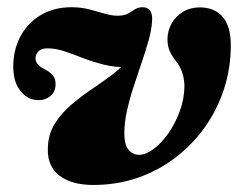

<svg xmlns="http://www.w3.org/2000/svg" viewBox="-20 -499 672 532"><path d="M619.5 -373.5Q619.5 -310.5 600.8 -252.8Q582 -195 547.8 -146.8Q513.5 -98.5 466 -62.2Q418.5 -26 361 -6.2Q303.5 13.5 238.5 13.5Q179.5 13.5 145.8 -11.5Q112 -36.5 112.5 -84.5Q112.5 -124.5 131 -154.8Q149.5 -185 178 -209.2Q206.5 -233.5 237.5 -254.2Q268.5 -275 295 -295.2Q321.5 -315.5 335 -338L334.5 -312.5Q297 -312.5 266.5 -320.2Q236 -328 210.2 -338Q184.5 -348 160.8 -356.2Q137 -364.5 113 -365Q96 -365.5 87.8 -358Q79.5 -350.5 78.5 -339.5Q77 -320.5 102 -308Q119 -299.5 126.8 -289.8Q134.5 -280 134 -265Q133.5 -244 119.5 -232.8Q105.5 -221.5 87.5 -221.5Q55.5 -221.5 35 -249Q14.5 -276.5 17 -325.5Q19.5 -369.5 40 -404.2Q60.5 -439 96 -459Q131.5 -479 178 -479Q204.5 -479 227.5 -473Q250.5 -467 270 -461.2Q289.5 -455.5 305.5 -455.5Q324.5 -455.5 335 -461.5Q345.5 -467.5 354 -473.2Q362.5 -479 376.5 -479Q389.5 -478.5 396 -469.5Q402.5 -460.5 401.5 -441.5Q400 -416.5 391.8 -387Q383.5 -357.5 372.2 -324.8Q361 -292 350 -258.2Q339 -224.5 331.8 -192Q324.5 -159.5 324.5 -129.5Q324.5 -98 336 -84.2Q347.5 -70.5 365 -70Q384 -70 405.8 -86.2Q427.5 -102.5 446.8 -130Q466 -157.5 478.2 -191Q490.5 -224.5 491 -259.5Q491 -279.5 485.2 -297Q479.5 -314.5 468 -329Q456 -344.5 450 -358.2Q444 -372 444 -391Q444.5 -415 456 -434.8Q467.5 -454.5 487.5 -466.5Q507.5 -478.5 533.5 -478.5Q574.5 -478.5 597 -452.2Q619.5 -426 619.5 -373.5Z"/></svg>

Font: Fraunces
Style: Bold Italic
Weight: 700
Italic angle: -16°
Version: Version 1.000;[b76b70a41]